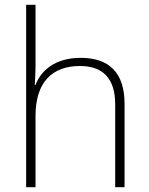

<svg xmlns="http://www.w3.org/2000/svg" viewBox="-20 -780 622 800"><path d="M128 -504V-760H89V0H128V-297C128 -437 197 -505 313 -505C407 -505 460 -455 460 -345V0H499V-347C499 -479 433 -539 316 -539C212 -539 151 -488 128 -426H125C126 -454 128 -475 128 -504Z"/></svg>

Font: Noto Sans Sinhala ExtraLight
Style: Regular
Weight: 200
Designer: Jelle Bosma - Monotype Design Team
Foundry: Monotype Imaging Inc.
Version: Version 2.006